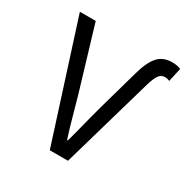

<svg xmlns="http://www.w3.org/2000/svg" viewBox="-154 -801 908 933"><g transform="rotate(30 300.0 -334.0)"><path d="M248 0 38 -656H127L233 -302Q250 -244 263.5 -193.5Q277 -143 296 -85H300Q316 -143 328.5 -193.5Q341 -244 357 -302L421 -529Q441 -602 470 -635Q499 -668 551 -668Q578 -668 599 -659L582 -582Q577 -584 570.5 -586Q564 -588 556 -588Q534 -588 521.5 -569.5Q509 -551 498 -514L350 0Z"/></g></svg>

Font: SauceCodePro NFM
Style: Regular
Weight: 400
Monospace: yes
Designer: Paul D. Hunt, Teo Tuominen
Foundry: Adobe
Version: Version 2.042;hotconv 1.1.0;makeotfexe 2.6.0;Nerd Fonts 3.3.